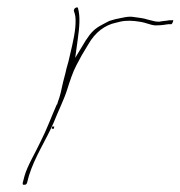

<svg xmlns="http://www.w3.org/2000/svg" viewBox="-20 -542 499 531"><path d="M43 -37C42 -31 44 -31 45 -31C51 -31 53 -31 55 -37L60 -56C76 -108 107 -154 128 -202C141 -235 157 -266 166 -295C173 -317 181 -342 191 -361L206 -389L224 -419C243 -453 271 -473 300 -479L312 -482C329 -486 348 -485 366 -482C387 -479 401 -470 416 -472H417C425 -472 440 -474 445 -475H454C456 -476 459 -482 459 -485C459 -486 459 -487 456 -486H448C439 -484 428 -484 421 -482H418C412 -482 408 -483 404 -484L388 -488C381 -490 378 -491 371 -492L350 -495C334 -498 316 -492 299 -489L282 -484L263 -474C242 -463 232 -453 217 -430L188 -382L195 -433C200 -468 202 -497 196 -518V-519C195 -525 184 -519 185 -515L184 -513C185 -508 189 -501 189 -488C190 -460 182 -426 174 -392C171 -378 168 -366 164 -353C160 -334 155 -319 152 -304L148 -286C146 -277 143 -268 140 -260L138 -253H137C122 -219 109 -183 92 -150C77 -118 56 -84 48 -56ZM140 -258H139ZM123 -186H129L130 -192H124ZM127 -200V-199ZM165 -351H164ZM299 -489H298Z"/></svg>

Font: Stray Cat
Style: HlCnObl
Weight: 100
Version: Version 1.0